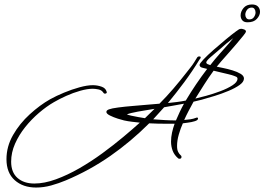

<svg xmlns="http://www.w3.org/2000/svg" viewBox="-20 -698 1186 861"><path d="M142 143Q83 143 46 110Q9 77 9 16Q9 -41 38.5 -92.5Q68 -144 113.5 -185.5Q159 -227 205 -253Q232 -268 267 -282.5Q302 -297 336.5 -306.5Q371 -316 396 -316Q416 -316 435 -309.5Q454 -303 458 -287Q459 -287 459 -285Q459 -278 450 -278Q446 -278 443 -283Q436 -294 421.5 -297Q407 -300 396 -300Q372 -300 340 -291Q308 -282 277 -268Q246 -254 222 -240Q189 -221 155 -192Q121 -163 93 -128Q65 -93 47.5 -53.5Q30 -14 30 27Q30 75 58.5 100Q87 125 134 125Q179 125 231 106Q283 87 336 56.5Q389 26 439.5 -11Q490 -48 533 -84Q576 -120 607 -148Q590 -150 572 -152Q554 -154 536 -158Q527 -160 508 -166Q489 -172 473 -180Q457 -188 457 -196Q457 -201 461.5 -204Q466 -207 470 -208Q480 -212 510 -216Q540 -220 577.5 -223Q615 -226 647.5 -229Q680 -232 695 -233Q727 -265 757 -300Q787 -335 815 -371Q824 -383 833.5 -394.5Q843 -406 851 -419L864 -440Q867 -445 874 -445Q880 -445 880 -441Q880 -436 874 -430Q843 -379 807 -330.5Q771 -282 733 -236Q753 -238 773 -240.5Q793 -243 813 -247Q835 -284 859 -319.5Q883 -355 909 -389Q902 -391 888.5 -394Q875 -397 875 -407Q875 -413 893 -432Q911 -451 938.5 -475Q966 -499 993 -521.5Q1020 -544 1038 -557Q1050 -566 1052.5 -567Q1055 -568 1061 -569Q1066 -569 1074.5 -566Q1083 -563 1083 -556Q1083 -553 1071.5 -538.5Q1060 -524 1042.5 -503.5Q1025 -483 1006 -461.5Q987 -440 972 -423Q957 -406 952 -399Q961 -397 981 -393Q1001 -389 1022.5 -382.5Q1044 -376 1059 -367Q1074 -358 1074 -346Q1074 -331 1054.5 -317Q1035 -303 1005 -290.5Q975 -278 943 -268Q911 -258 885 -251Q859 -244 848 -242Q837 -222 826 -201Q815 -180 806 -160Q820 -161 833.5 -163Q847 -165 860 -170Q861 -170 861.5 -170.5Q862 -171 863 -171Q868 -171 868 -166Q868 -159 853.5 -154.5Q839 -150 822.5 -148Q806 -146 800 -145Q790 -123 782 -95.5Q774 -68 774 -44Q774 -26 779 -16.5Q784 -7 789 -3Q794 1 794 5Q794 14 785 14Q784 14 783 13.5Q782 13 780 13Q762 -2 754.5 -21.5Q747 -41 747 -63Q747 -83 751.5 -103.5Q756 -124 763 -143H736Q714 -143 688.5 -143.5Q663 -144 649 -145Q567 -63 474.5 1.5Q382 66 275 111Q244 124 210 133.5Q176 143 142 143ZM923 -406Q943 -432 965 -456.5Q987 -481 1008 -505Q1013 -511 1017.5 -516.5Q1022 -522 1026 -527Q1016 -520 996 -503.5Q976 -487 962 -474Q944 -459 924.5 -442Q905 -425 905 -418Q905 -413 912 -410Q919 -407 923 -406ZM856 -256Q874 -260 905 -268.5Q936 -277 968 -289Q1000 -301 1022.5 -315.5Q1045 -330 1045 -345Q1045 -351 1039 -354Q1033 -357 1029 -358Q1022 -361 1003 -365.5Q984 -370 965 -374.5Q946 -379 938 -381Q916 -351 896 -319.5Q876 -288 856 -256ZM769 -158Q777 -177 786 -196Q795 -215 805 -233Q783 -229 761 -225Q739 -221 716 -217Q704 -204 692 -190.5Q680 -177 667 -163Q693 -161 718.5 -159.5Q744 -158 769 -158ZM630 -168Q641 -179 652 -189.5Q663 -200 673 -210Q634 -204 598.5 -197.5Q563 -191 549 -185Q553 -183 567.5 -179.5Q582 -176 600 -173Q618 -170 630 -168ZM1090 -598Q1074 -598 1066.5 -607Q1059 -616 1059 -629Q1059 -646 1072 -662Q1085 -678 1110 -678Q1128 -678 1137 -668.5Q1146 -659 1146 -645Q1146 -629 1132 -613.5Q1118 -598 1090 -598ZM1098 -611Q1112 -611 1119 -621.5Q1126 -632 1126 -642Q1126 -651 1121.5 -657.5Q1117 -664 1109 -664Q1095 -664 1087.5 -653.5Q1080 -643 1080 -632Q1080 -624 1084.5 -617.5Q1089 -611 1098 -611Z"/></svg>

Font: Sassy Frass
Style: Regular
Weight: 400
Designer: Robert E. Leuschke
Foundry: Robert E. Leuschke
Version: Version 1.010; ttfautohint (v1.8.3)